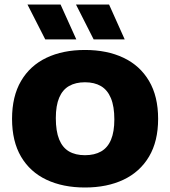

<svg xmlns="http://www.w3.org/2000/svg" viewBox="-20 -825 756 853"><path d="M357.5 8Q259.5 8 186.5 -26.5Q113.5 -61 73.5 -129Q33.5 -197 33.5 -297Q33.5 -397 73.5 -465.2Q113.5 -533.5 186.2 -568.2Q259 -603 357.5 -603Q456 -603 529 -568.2Q602 -533.5 642.2 -465.2Q682.5 -397 682.5 -297Q682.5 -197.5 642.2 -129.5Q602 -61.5 529 -26.8Q456 8 357.5 8ZM357.5 -135.5Q400 -135.5 429.2 -152.2Q458.5 -169 473.2 -204.2Q488 -239.5 488 -294.5Q488 -352 472.8 -388.8Q457.5 -425.5 428.5 -442.5Q399.5 -459.5 357.5 -459.5Q316 -459.5 287 -443Q258 -426.5 243 -391.2Q228 -356 228 -300.5Q228 -242 242.8 -205.8Q257.5 -169.5 286.2 -152.5Q315 -135.5 357.5 -135.5ZM396 -650 317.5 -805H464.5L534 -650ZM181 -650 102 -805H249L319 -650Z"/></svg>

Font: Encode Sans SC Condensed Thin ExtraBold
Style: Regular
Weight: 800
Version: Version 3.002